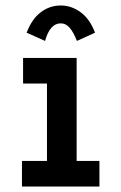

<svg xmlns="http://www.w3.org/2000/svg" viewBox="-20 -679 440 699"><path d="M60 0V-93H151V-375H64V-468H259V-93H342V0ZM144 -530 77 -560Q96 -610 128.5 -634.5Q161 -659 201 -659Q240 -659 273.5 -634.5Q307 -610 326 -560L260 -530Q248 -561 234 -577.5Q220 -594 201 -594Q162 -594 144 -530Z"/></svg>

Font: Inconsolata Condensed ExtraBold
Style: Regular
Weight: 800
Width: 3
Monospace: yes
Designer: Raph Levien, Cyreal, Brenton Simpson
Foundry: Raph Levien, Cyreal, Google
Version: Version 3.001; ttfautohint (v1.8.2.53-6de2)